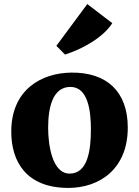

<svg xmlns="http://www.w3.org/2000/svg" viewBox="-20 -924 692 956"><path d="M303.7 -652.3C387.2 -678.7 491.7 -734.9 539.1 -808.6L414.6 -903.8L260.7 -695.8ZM36.1 -273.9C34.2 -117.2 113.3 12.2 321.3 11.7C476.1 11.2 616.2 -83 616.2 -288.6C616.2 -470.2 509.3 -564.5 335 -562.5C181.2 -560.5 38.6 -474.1 36.1 -273.9ZM326.7 -59.6C239.3 -59.6 219.7 -204.1 219.7 -287.6C219.7 -383.3 239.7 -491.2 330.6 -491.2C418 -491.2 432.6 -373 432.6 -280.3C432.6 -177.2 417.5 -59.6 326.7 -59.6Z"/></svg>

Font: Merriweather
Style: Heavy
Weight: 900
Designer: Eben Sorkin ( eben@eyebytes.com )
Foundry: Sorkin Type Co.
Version: Version 1.003